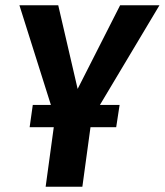

<svg xmlns="http://www.w3.org/2000/svg" viewBox="-20 -712 628 732"><path d="M361 -312H436L423 -227H325L294 0H154L185 -227H93L105 -312H174L54 -692H202L276 -373L438 -692H588Z"/></svg>

Font: Fira Sans Condensed SemiBold
Style: Italic
Weight: 600
Width: 3
Italic angle: -8°
Designer: bBox Type GmbH & Carrois Corporate GbR & Edenspiekermann AG
Foundry: bBox Type GmbH & Carrois Corporate GbR & Edenspiekermann AG
Version: Version 4.301